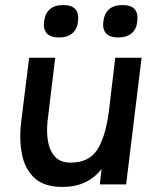

<svg xmlns="http://www.w3.org/2000/svg" viewBox="-20 -728 603 758"><path d="M154 -643Q162 -708 230 -708Q296 -708 288 -643Q285 -613 265.5 -596.5Q246 -580 214 -580Q179 -580 164.5 -596.5Q150 -613 154 -643ZM388 -643Q396 -708 464 -708Q530 -708 522 -643Q519 -613 499.5 -596.5Q480 -580 448 -580Q413 -580 398.5 -596.5Q384 -613 388 -643ZM168 -252Q163 -208 169.5 -170Q176 -132 197.5 -109Q219 -86 259 -86Q331 -86 364 -137Q397 -188 410 -290L435 -500H539L478 0H374L381 -61Q354 -26 315.5 -8Q277 10 227 10Q154 10 116 -25.5Q78 -61 66.5 -120Q55 -179 64 -250L95 -500H198Z"/></svg>

Font: Haskoy SemiBold
Style: Italic
Weight: 600
Designer: Ertekin Erdin
Foundry: Ertekin Erdin
Version: Version 2.000; ttfautohint (v1.8.4.7-5d5b)